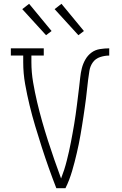

<svg xmlns="http://www.w3.org/2000/svg" viewBox="-20 -989 640 1009"><path d="M276 0Q255 -54 236 -107.5Q217 -161 199.5 -215.5Q182 -270 165.5 -325Q149 -380 135.5 -435.5Q122 -491 112 -547.5Q102 -604 102 -662V-697H37V-735H210V-697H145V-662Q145 -609 154 -556.5Q163 -504 175 -453Q187 -402 201.5 -351Q216 -300 232 -250Q248 -200 265.5 -150Q283 -100 301 -51Q310 -74 317.5 -97.5Q325 -121 331 -145Q337 -169 342.5 -193Q348 -217 352.5 -241Q357 -265 361.5 -289Q366 -313 370 -337.5Q374 -362 377.5 -386.5Q381 -411 384 -435Q387 -459 390 -483.5Q393 -508 396 -532.5Q399 -557 401.5 -581.5Q404 -606 410 -630Q416 -654 428.5 -676Q441 -698 460.5 -712.5Q480 -727 505 -731Q530 -735 554 -735V-697Q530 -697 506 -689Q482 -681 468 -661.5Q454 -642 450 -617.5Q446 -593 443 -569Q440 -545 437.5 -520.5Q435 -496 432 -472Q429 -448 425.5 -424Q422 -400 418.5 -376Q415 -352 411 -328Q407 -304 403 -280Q399 -256 394 -232Q389 -208 383.5 -184.5Q378 -161 372 -137.5Q366 -114 359 -90.5Q352 -67 343.5 -44.5Q335 -22 324 0ZM392 -804 267 -941 303 -969 421 -826ZM222 -804 97 -941 133 -969 251 -826Z"/></svg>

Font: Iosevka Curly Slab XLtEx
Style: Regular
Weight: 200
Width: 7
Monospace: yes
Designer: Belleve Invis
Foundry: Belleve Invis
Version: Version 11.1.0; ttfautohint (v1.8.3)